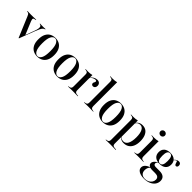

<svg xmlns="http://www.w3.org/2000/svg" viewBox="213 -1826 3214 3214"><g transform="rotate(45 1820.0 -219.5)"><path d="M217.7 10.5 63.7 -355.6Q56.5 -373.4 49.6 -383.5Q42.7 -393.5 34.3 -398Q25.8 -402.4 12.9 -404L2.4 -405.6V-414.5Q19.4 -413.7 41.1 -412.9Q62.9 -412.1 86.3 -412.1H89.5H91.1Q116.9 -412.1 139.5 -412.5Q162.1 -412.9 179.8 -413.7Q197.6 -414.5 209.7 -414.5V-405.6L196 -404Q165.3 -400 158.5 -387.1Q151.6 -374.2 166.1 -335.5L262.9 -102.4L256.5 -91.9L317.7 -256.5Q337.1 -306.5 341.1 -337.9Q345.2 -369.4 336.3 -385.5Q327.4 -401.6 306.5 -404.8L300.8 -405.6V-414.5Q318.5 -413.7 337.5 -412.9Q356.5 -412.1 371.8 -412.1Q390.3 -412.1 404.4 -412.9Q418.5 -413.7 430.6 -414.5V-405.6L423.4 -403.2Q408.1 -399.2 394.4 -386.3Q380.6 -373.4 365.7 -345.2Q350.8 -316.9 330.6 -263.7L225.8 10.5Z M654 11.3Q600.8 11.3 558.5 -11.7Q516.1 -34.7 491.1 -82.7Q466.1 -130.6 466.1 -207.3Q466.1 -283.9 491.1 -332.7Q516.1 -381.5 558.9 -404.4Q601.6 -427.4 654.8 -427.4Q708.9 -427.4 750.8 -404.4Q792.7 -381.5 817.7 -332.7Q842.7 -283.9 842.7 -207.3Q842.7 -130.6 817.7 -82.7Q792.7 -34.7 750.4 -11.7Q708.1 11.3 654 11.3ZM654.8 2.4Q696 2.4 722.6 -46.4Q749.2 -95.2 749.2 -207.3Q749.2 -319.4 722.6 -369Q696 -418.5 654.8 -418.5Q612.9 -418.5 586.3 -369Q559.7 -319.4 559.7 -207.3Q559.7 -95.2 586.3 -46.4Q612.9 2.4 654.8 2.4Z M1128.2 11.3Q1075 11.3 1032.7 -11.7Q990.3 -34.7 965.3 -82.7Q940.3 -130.6 940.3 -207.3Q940.3 -283.9 965.3 -332.7Q990.3 -381.5 1033.1 -404.4Q1075.8 -427.4 1129 -427.4Q1183.1 -427.4 1225 -404.4Q1266.9 -381.5 1291.9 -332.7Q1316.9 -283.9 1316.9 -207.3Q1316.9 -130.6 1291.9 -82.7Q1266.9 -34.7 1224.6 -11.7Q1182.3 11.3 1128.2 11.3ZM1129 2.4Q1170.2 2.4 1196.8 -46.4Q1223.4 -95.2 1223.4 -207.3Q1223.4 -319.4 1196.8 -369Q1170.2 -418.5 1129 -418.5Q1087.1 -418.5 1060.5 -369Q1033.9 -319.4 1033.9 -207.3Q1033.9 -95.2 1060.5 -46.4Q1087.1 2.4 1129 2.4Z M1486.3 -2.4Q1458.1 -2.4 1433.1 -1.6Q1408.1 -0.8 1378.2 0V-8.9L1391.1 -9.7Q1419.4 -12.9 1430.6 -25.4Q1441.9 -37.9 1441.9 -68.5V-207.3H1529.8V-68.5Q1529.8 -48.4 1535.1 -36.3Q1540.3 -24.2 1552 -18.5Q1563.7 -12.9 1583.9 -10.5L1608.1 -8.9V0Q1585.5 -0.8 1565.7 -1.2Q1546 -1.6 1526.6 -2Q1507.3 -2.4 1486.3 -2.4ZM1441.9 -207.3V-346.8Q1441.9 -377.4 1431 -389.9Q1420.2 -402.4 1389.5 -405.6L1378.2 -406.5V-415.3Q1396.8 -414.5 1409.3 -414.1Q1421.8 -413.7 1433.9 -413.7Q1461.3 -413.7 1485.5 -416.5Q1509.7 -419.4 1529.8 -425V-415.3V-207.3ZM1668.5 -296.8Q1651.6 -296.8 1640.7 -306.9Q1629.8 -316.9 1629.8 -333.1Q1629.8 -344.4 1634.3 -352.8Q1638.7 -361.3 1643.1 -369.8Q1647.6 -378.2 1647.6 -387.1Q1647.6 -405.6 1622.6 -405.6Q1605.6 -405.6 1586.7 -398.4Q1567.7 -391.1 1552.4 -378.2Q1537.1 -365.3 1529 -350L1528.2 -359.7Q1546 -390.3 1579 -409.3Q1612.1 -428.2 1646 -428.2Q1679.8 -428.2 1699.6 -408.9Q1719.4 -389.5 1719.4 -357.3Q1719.4 -329.8 1705.2 -313.3Q1691.1 -296.8 1668.5 -296.8Z M1864.5 -2.4Q1836.3 -2.4 1811.3 -1.6Q1786.3 -0.8 1756.5 0V-8.9L1769.4 -9.7Q1797.6 -12.9 1808.9 -25.4Q1820.2 -37.9 1820.2 -68.5V-207.3H1908.1V-68.5Q1908.1 -37.9 1919.4 -25.4Q1930.6 -12.9 1958.9 -9.7L1972.6 -8.9V0Q1941.9 -0.8 1916.9 -1.6Q1891.9 -2.4 1864.5 -2.4ZM1820.2 -207.3V-554.8Q1820.2 -584.7 1809.3 -597.2Q1798.4 -609.7 1767.7 -612.9L1756.5 -614.5V-623.4Q1775 -621.8 1787.5 -621.4Q1800 -621 1812.1 -621Q1839.5 -621 1863.7 -623.8Q1887.9 -626.6 1908.1 -632.3V-623.4V-207.3Z M2206.5 11.3Q2153.2 11.3 2110.9 -11.7Q2068.5 -34.7 2043.5 -82.7Q2018.5 -130.6 2018.5 -207.3Q2018.5 -283.9 2043.5 -332.7Q2068.5 -381.5 2111.3 -404.4Q2154 -427.4 2207.3 -427.4Q2261.3 -427.4 2303.2 -404.4Q2345.2 -381.5 2370.2 -332.7Q2395.2 -283.9 2395.2 -207.3Q2395.2 -130.6 2370.2 -82.7Q2345.2 -34.7 2302.8 -11.7Q2260.5 11.3 2206.5 11.3ZM2207.3 2.4Q2248.4 2.4 2275 -46.4Q2301.6 -95.2 2301.6 -207.3Q2301.6 -319.4 2275 -369Q2248.4 -418.5 2207.3 -418.5Q2165.3 -418.5 2138.7 -369Q2112.1 -319.4 2112.1 -207.3Q2112.1 -95.2 2138.7 -46.4Q2165.3 2.4 2207.3 2.4Z M2562.1 183.9Q2533.9 183.9 2508.9 184.7Q2483.9 185.5 2454 186.3V177.4L2466.9 176.6Q2495.2 173.4 2506.5 160.9Q2517.7 148.4 2517.7 117.7V-207.3H2605.6V117.7Q2605.6 137.9 2610.5 150Q2615.3 162.1 2627.8 167.7Q2640.3 173.4 2661.3 175L2692.7 177.4V186.3Q2669.4 185.5 2647.6 185.1Q2625.8 184.7 2605.2 184.3Q2584.7 183.9 2562.1 183.9ZM2720.2 -425.8Q2771 -425.8 2806.9 -400Q2842.7 -374.2 2862.1 -325.4Q2881.5 -276.6 2881.5 -208.1Q2881.5 -138.7 2860.1 -89.1Q2838.7 -39.5 2798.8 -13.3Q2758.9 12.9 2702.4 12.9Q2659.7 12.9 2631.5 -6.5Q2603.2 -25.8 2596 -46L2599.2 -51.6Q2605.6 -33.9 2626.6 -19.4Q2647.6 -4.8 2679 -4.8Q2731.5 -4.8 2759.7 -56.9Q2787.9 -108.9 2787.9 -207.3Q2787.9 -300.8 2761.7 -352Q2735.5 -403.2 2686.3 -403.2Q2654 -403.2 2631.5 -385.9Q2608.9 -368.5 2596.8 -338.7L2593.5 -343.5Q2606.5 -379.8 2638.7 -402.8Q2671 -425.8 2720.2 -425.8ZM2517.7 -207.3V-346.8Q2517.7 -377.4 2506.9 -389.9Q2496 -402.4 2465.3 -405.6L2454 -406.5V-415.3Q2472.6 -414.5 2485.1 -414.1Q2497.6 -413.7 2509.7 -413.7Q2537.1 -413.7 2561.3 -416.5Q2585.5 -419.4 2605.6 -425V-415.3V-207.3Z M3008.9 -207.3V-346.8Q3008.9 -377.4 2998 -389.9Q2987.1 -402.4 2956.5 -405.6L2945.2 -406.5V-415.3Q2963.7 -414.5 2976.2 -414.1Q2988.7 -413.7 3000.8 -413.7Q3028.2 -413.7 3052.4 -416.5Q3076.6 -419.4 3096.8 -425V-415.3V-207.3ZM3053.2 -2.4Q3025 -2.4 3000 -1.6Q2975 -0.8 2945.2 0V-8.9L2958.1 -9.7Q2986.3 -12.9 2997.6 -25.4Q3008.9 -37.9 3008.9 -68.5V-207.3H3096.8V-68.5Q3096.8 -37.9 3108.1 -25.4Q3119.4 -12.9 3147.6 -9.7L3161.3 -8.9V0Q3130.6 -0.8 3105.6 -1.6Q3080.6 -2.4 3053.2 -2.4ZM3052.4 -512.9Q3031.5 -512.9 3015.3 -527.4Q2999.2 -541.9 2999.2 -564.5Q2999.2 -587.1 3014.9 -601.6Q3030.6 -616.1 3052.4 -616.1Q3073.4 -616.1 3089.5 -601.6Q3105.6 -587.1 3105.6 -564.5Q3105.6 -541.9 3089.5 -527.4Q3073.4 -512.9 3052.4 -512.9Z M3366.1 192.7Q3288.7 192.7 3243.5 165.3Q3198.4 137.9 3198.4 92.7Q3198.4 55.6 3227 27Q3255.6 -1.6 3310.5 -19.4L3316.1 -15.3Q3296.8 -2.4 3285.1 23Q3273.4 48.4 3273.4 80.6Q3273.4 129.8 3301.2 156.9Q3329 183.9 3379.8 183.9Q3420.2 183.9 3451.6 167.7Q3483.1 151.6 3501.6 124.2Q3520.2 96.8 3520.2 62.9Q3520.2 28.2 3498.8 10.9Q3477.4 -6.5 3433.9 -6.5H3363.7Q3316.9 -6.5 3289.9 -24.6Q3262.9 -42.7 3262.9 -74.2Q3262.9 -101.6 3283.9 -125.8Q3304.8 -150 3346 -170.2L3354.8 -169.4Q3335.5 -158.1 3327 -146.4Q3318.5 -134.7 3318.5 -121Q3318.5 -104 3331.9 -94.4Q3345.2 -84.7 3370.2 -84.7H3458.9Q3523.4 -84.7 3556.9 -57.3Q3590.3 -29.8 3590.3 22.6Q3590.3 72.6 3561.7 110.9Q3533.1 149.2 3482.7 171Q3432.3 192.7 3366.1 192.7ZM3375 -166.9Q3304.8 -166.9 3265.3 -201.2Q3225.8 -235.5 3225.8 -297.6Q3225.8 -358.9 3265.3 -393.1Q3304.8 -427.4 3375 -427.4Q3445.2 -427.4 3484.3 -393.1Q3523.4 -358.9 3523.4 -297.6Q3523.4 -235.5 3484.3 -201.2Q3445.2 -166.9 3375 -166.9ZM3375 -175.8Q3407.3 -175.8 3423 -205.2Q3438.7 -234.7 3438.7 -297.6Q3438.7 -359.7 3423 -389.1Q3407.3 -418.5 3375 -418.5Q3343.5 -418.5 3327.8 -389.1Q3312.1 -359.7 3312.1 -297.6Q3312.1 -234.7 3327.8 -205.2Q3343.5 -175.8 3375 -175.8ZM3595.2 -334.7Q3579.8 -334.7 3572.6 -346Q3565.3 -357.3 3561.3 -371.8Q3557.3 -386.3 3553.6 -397.6Q3550 -408.9 3541.1 -408.9Q3536.3 -408.9 3525 -401.6Q3513.7 -394.4 3502.4 -382.3Q3491.1 -370.2 3484.7 -353.2L3479.8 -359.7Q3493.5 -388.7 3521 -408.1Q3548.4 -427.4 3576.6 -427.4Q3600 -427.4 3613.3 -413.7Q3626.6 -400 3626.6 -376.6Q3626.6 -357.3 3618.1 -346Q3609.7 -334.7 3595.2 -334.7Z"/></g></svg>

Font: Playfair 144pt SemiCondensed Medium
Style: Regular
Weight: 500
Width: 4
Designer: Claus Eggers Sørensen
Foundry: Claus Eggers Sørensen
Version: Version 2.203